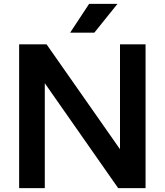

<svg xmlns="http://www.w3.org/2000/svg" viewBox="-20 -968 848 988"><path d="M78.5 0V-740H219.5L623.5 -163H597.5V-740H729V0H588L184.5 -577H210.5V0ZM341 -800 438.5 -948H584.5L465.5 -800Z"/></svg>

Font: Encode Sans SemiExpanded SemiBold
Style: Regular
Weight: 600
Width: 6
Designer: Multiple Designers
Foundry: Impallari Type
Version: Version 3.002